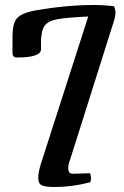

<svg xmlns="http://www.w3.org/2000/svg" viewBox="-20 -735 495 768"><path d="M442 -682Q442 -697 436 -710Q396 -715 354 -715Q247 -715 119 -693Q80 -685 61 -673Q42 -661 35.5 -638Q29 -615 30 -571V-523Q30 -505 48 -505Q144 -505 144 -538V-566Q144 -610 157.5 -630.5Q171 -651 209 -658Q246 -665 333 -669L143 -78Q133 -45 133 -23Q133 -1 147 6Q161 13 199 13Q269 13 341 -6Q344 -14 344 -22Q344 -33 340 -42L271 -40Q253 -40 253 -62Q253 -78 260 -95L437 -655Q442 -677 442 -682Z"/></svg>

Font: Federant
Style: Regular
Weight: 400
Designer: Olexa M. Volochay, Alexei Vanyashin, Otto Ludwig Naegele
Foundry: Cyreal (www.cyreal.org)
Version: Version 1.011; ttfautohint (v1.4.1)